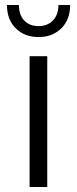

<svg xmlns="http://www.w3.org/2000/svg" viewBox="-20 -752 309 772"><path d="M99 -526H170V0H99ZM8 -732H56Q56 -692 77.5 -669.5Q99 -647 135 -647Q171 -647 193 -670Q215 -693 215 -732H262Q262 -673 226.5 -638Q191 -603 135 -603Q79 -603 43.5 -638Q8 -673 8 -732Z"/></svg>

Font: Idrija
Style: Regular
Weight: 400
Designer: Julieta Ulanovsky
Foundry: Julieta Ulanovsky
Version: Version 7.200